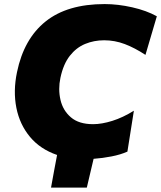

<svg xmlns="http://www.w3.org/2000/svg" viewBox="-20 -748 772 920"><path d="M224.5 151Q231.5 111.5 238.8 72.5Q246 33.5 253.5 -5.5Q173 -33 123.8 -92Q74.5 -151 58.5 -231.2Q42.5 -311.5 61.5 -402.5Q94.5 -562 198.5 -645.2Q302.5 -728.5 481.5 -728.5Q545 -728.5 613.5 -713Q682 -697.5 731.5 -670L677 -485Q626 -518.5 578 -536.8Q530 -555 479 -555Q430.5 -555 388 -537.5Q345.5 -520 314.5 -480.5Q283.5 -441 269.5 -375Q258 -320.5 269.8 -269.5Q281.5 -218.5 319.8 -185.8Q358 -153 426 -153Q467.5 -153 518 -168.8Q568.5 -184.5 621.5 -217.5L590.5 -21.5Q558 -7 514.5 1.5Q471 10 428.5 13Q420.5 47.5 412.2 82Q404 116.5 396 151Z"/></svg>

Font: Commissioner ExtraBold
Style: Italic
Weight: 800
Italic angle: -12°
Designer: Kostas Bartsokas
Foundry: Kostas Bartsokas
Version: Version 1.000; ttfautohint (v1.8.3)